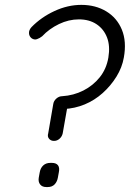

<svg xmlns="http://www.w3.org/2000/svg" viewBox="-20 -756 525 776"><path d="M195.3 -335.9Q197.3 -348.6 208 -357.9Q218.8 -367.2 231.4 -367.2Q277.3 -370.1 316.9 -390.1Q356.4 -410.2 383.3 -443.8Q410.2 -477.5 418 -523.4Q425.8 -570.3 412.6 -604.5Q399.4 -638.7 370.1 -658.2Q340.8 -677.7 298.8 -677.7Q257.8 -677.7 218.3 -658.7Q178.7 -639.6 150.4 -609.4Q140.6 -601.6 129.4 -597.7Q118.2 -593.8 107.4 -601.6Q97.7 -609.4 97.2 -622.1Q96.7 -634.8 107.4 -646.5Q146.5 -686.5 200.2 -711.4Q253.9 -736.3 308.6 -736.3Q366.2 -736.3 409.7 -710Q453.1 -683.6 472.7 -635.7Q492.2 -587.9 480.5 -523.4Q473.6 -483.4 450.7 -446.3Q427.7 -409.2 395 -379.9Q362.3 -350.6 322.3 -334Q282.2 -317.4 238.3 -315.4Q235.4 -315.4 240.7 -316.4Q246.1 -317.4 252 -322.3L233.4 -216.8Q230.5 -204.1 220.7 -195.3Q210.9 -186.5 198.2 -186.5Q185.5 -186.5 178.2 -195.3Q170.9 -204.1 174.8 -216.8ZM167 0Q150.4 0 142.1 -10.7Q133.8 -21.5 136.7 -38.1L140.6 -59.6Q143.6 -77.1 154.8 -87.4Q166 -97.7 183.6 -97.7H189.5Q207 -97.7 214.4 -87.9Q221.7 -78.1 217.8 -59.6L213.9 -38.1Q210.9 -21.5 200.7 -10.7Q190.4 0 172.9 0Z"/></svg>

Font: Quicksand
Style: Italic
Weight: 400
Designer: Andrew Paglinawan
Foundry: Andrew Paglinawan
Version: Version 3.006